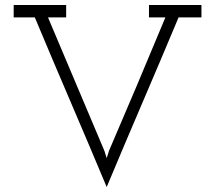

<svg xmlns="http://www.w3.org/2000/svg" viewBox="-20 -720 865 772"><path d="M698 -650H790V-700H579V-650H645Q589 -515 532.5 -381.5Q476 -248 418 -113L409 -84L400 -113Q343 -248 286.5 -381.5Q230 -515 173 -650H246V-700H35V-650H120Q192 -478 264.5 -309Q337 -140 409 32Q481 -140 553.5 -309Q626 -478 698 -650Z"/></svg>

Font: Josefin Slab Thin Medium
Style: Regular
Weight: 500
Version: Version 2.000